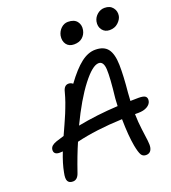

<svg xmlns="http://www.w3.org/2000/svg" viewBox="-165 -1095 1055 1184"><g transform="rotate(-20 363.0 -503.5)"><path d="M642.1 -834Q611.3 -834 594 -856.9Q576.7 -879.9 583 -912.1Q588.4 -938 609.6 -956.1Q630.9 -974.1 657.2 -974.1Q693.4 -974.1 711.4 -950.7Q729.5 -927.2 724.1 -897Q719.7 -874.5 697.8 -854.2Q675.8 -834 642.1 -834ZM405.8 -826.2Q372.6 -826.2 356 -848.9Q339.4 -871.6 345.2 -905.8Q351.1 -933.1 370.8 -951.7Q390.6 -970.2 416 -970.2Q457 -970.2 475.1 -946.5Q493.2 -922.9 486.8 -890.1Q481.4 -862.3 460.7 -844.2Q439.9 -826.2 405.8 -826.2ZM92.8 -229Q71.8 -229 63 -238.8Q54.2 -248.5 57.1 -265.1Q59.6 -277.3 69.1 -285.9Q78.6 -294.4 99.1 -301.8Q107.4 -304.2 125 -309.8Q142.6 -315.4 150.9 -317.9Q153.3 -323.2 165 -348.9Q176.8 -374.5 179.9 -381.8Q183.1 -389.2 193.1 -411.9Q203.1 -434.6 207.3 -444.8Q211.4 -455.1 219.2 -475.1Q227.1 -495.1 231.7 -508.5Q236.3 -522 241.7 -539.1Q247.1 -556.2 251 -571.8Q260.3 -610.8 289.1 -610.8Q304.7 -610.8 316.9 -600.1Q373.5 -677.7 420.9 -714.4Q468.3 -751 515.1 -751Q571.8 -751 597.2 -717.5Q622.6 -684.1 624.3 -612.8Q626 -541.5 615.2 -431.2Q614.7 -420.9 613.5 -403.6Q612.3 -386.2 611.8 -379.9Q620.1 -379.9 637.9 -380.4Q655.8 -380.9 665 -380.9Q699.2 -380.9 710.4 -371.1Q721.7 -361.3 717.8 -340.8Q713.4 -320.3 690.7 -307.1Q668 -293.9 632.8 -293.9H610.8Q611.8 -242.2 618.4 -192.1Q625 -142.1 628.7 -113.3Q632.3 -84.5 628.9 -67.9Q621.6 -33.2 588.9 -33.2Q567.9 -33.2 557.9 -50.5Q547.9 -67.9 539.1 -113.8Q526.4 -183.1 524.9 -292Q350.6 -285.2 222.2 -253.9Q188.5 -176.8 153.8 -75.2Q140.6 -34.2 109.9 -34.2Q85.4 -34.2 76.7 -50.3Q67.9 -66.4 76.2 -105Q86.4 -160.6 113.8 -230Q110.4 -230 103.3 -229.5Q96.2 -229 92.8 -229ZM506.8 -666Q466.3 -666 399.4 -579.3Q332.5 -492.7 262.2 -345.2Q386.7 -369.6 526.9 -377Q527.3 -382.8 527.8 -393.3Q528.3 -403.8 528.8 -412.4Q529.3 -420.9 529.8 -428.2Q544.9 -559.6 542 -612.8Q539.1 -666 506.8 -666Z"/></g></svg>

Font: Shantell Sans Bouncy
Style: Italic
Weight: 400
Italic angle: -11.31°
Designer: Stephen Nixon, Anya Danilova, Shantell Martin
Foundry: Arrow Type
Version: Version 1.006;[9816181b4]